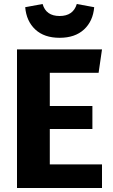

<svg xmlns="http://www.w3.org/2000/svg" viewBox="-20 -940 566 960"><path d="M106 -904 193 -920Q210 -860 278 -860Q346 -860 364 -920L451 -904Q445 -834 400 -792.5Q355 -751 278 -751Q201 -751 156.5 -792.5Q112 -834 106 -904ZM490 -693 473 -576H229V-410H442V-295H229V-118H490V0H65V-693Z"/></svg>

Font: Fira Sans
Style: Bold
Weight: 700
Designer: bBox Type GmbH & Carrois Corporate GbR & Edenspiekermann AG
Foundry: bBox Type GmbH & Carrois Corporate GbR & Edenspiekermann AG
Version: Version 4.301;PS 004.301;hotconv 1.0.88;makeotf.lib2.5.64775